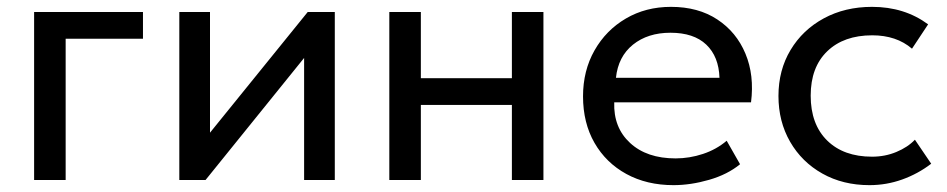

<svg xmlns="http://www.w3.org/2000/svg" viewBox="-20 -525 2763 560"><path d="M79.5 0V-490H397V-412H171.5V0Z M503 0V-490H592.5V-138L877.5 -490H956.5V0H867V-356L579.5 0Z M1115.5 0V-490H1207.5V-297H1473V-490H1565V0H1473V-219H1207.5V0Z M1944.5 15Q1866.5 15 1807 -17.5Q1747.5 -50 1714 -108.2Q1680.5 -166.5 1680.5 -244Q1680.5 -319 1714 -378Q1747.5 -437 1805.5 -471Q1863.5 -505 1937 -505Q2016.5 -505 2072.2 -468.2Q2128 -431.5 2154.2 -368.5Q2180.5 -305.5 2170.5 -226.5H1771.5Q1769 -153 1817.8 -108Q1866.5 -63 1950.5 -63Q1991 -63 2030.2 -76Q2069.5 -89 2099.5 -114.5L2138.5 -46Q2102 -16 2048.2 -0.5Q1994.5 15 1944.5 15ZM1776.5 -298H2078.5Q2076.5 -360 2040 -394.8Q2003.5 -429.5 1935.5 -429.5Q1869.5 -429.5 1826.2 -394.8Q1783 -360 1776.5 -298Z M2516 15Q2438.5 15 2378.5 -18.8Q2318.5 -52.5 2284.5 -111.5Q2250.5 -170.5 2250.5 -245Q2250.5 -320.5 2285.8 -379.2Q2321 -438 2382.8 -471.5Q2444.5 -505 2523.5 -505Q2618 -505 2687 -454L2640 -383Q2594.5 -422 2524 -422Q2441 -422 2392.8 -375.5Q2344.5 -329 2344.5 -246Q2344.5 -162.5 2392.5 -115.2Q2440.5 -68 2523.5 -68Q2561.5 -68 2594.5 -81.8Q2627.5 -95.5 2648.5 -117.5L2696 -47.5Q2657.5 -18 2611.5 -1.5Q2565.5 15 2516 15Z"/></svg>

Font: Geologica Light
Style: Regular
Weight: 300
Designer: Sindre Bremnes, Frode Helland
Foundry: Monokrom Skriftforlag AS
Version: Version 1.010; ttfautohint (v1.8.4.7-5d5b);gftools[0.9.28]